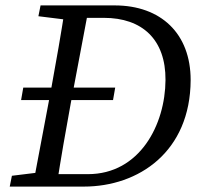

<svg xmlns="http://www.w3.org/2000/svg" viewBox="-20 -690 741 710"><path d="M398 -320 406 -366H66L58 -320H398ZM16 0H142L152 -55H146L24 -40L16 0ZM101 0H189C205 -103 223 -207 242 -310L310 -670H222C206 -567 188 -463 169 -360L101 0ZM122 -630 243 -615H258L269 -670H130L122 -630ZM142 0H290C493 0 684 -129 685 -394C685 -566 575 -670 404 -670H269L260 -624H364C506 -624 593 -544 592 -394C591 -229 497 -46 305 -46H151L142 0Z"/></svg>

Font: Source Serif Variable
Style: Italic
Weight: 389
Italic angle: -12°
Designer: Frank Grießhammer
Foundry: Adobe Systems Incorporated
Version: Version 3.001;hotconv 1.0.111;makeotfexe 2.5.65597